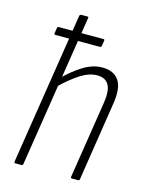

<svg xmlns="http://www.w3.org/2000/svg" viewBox="-106 -750 630 817"><g transform="rotate(15 209.0 -341.5)"><path d="M65 -572Q59 -572 60 -579L64 -603Q65 -608 71 -608H267Q273 -608 272 -602L268 -578Q267 -572 260 -572H126ZM42 0Q36 0 37 -7L142 -677Q144 -683 150 -683H176Q183 -683 181 -677L76 -7Q75 0 68 0ZM292 0Q285 0 286 -6L339 -345Q348 -400 333.5 -426Q319 -452 282 -452Q247 -452 208 -427Q169 -402 125 -359L129 -398Q169 -438 211 -464Q253 -490 295 -490Q346 -490 368.5 -456Q391 -422 378 -347L325 -6Q324 0 318 0Z"/></g></svg>

Font: Sofia Sans Condensed ExtraLight
Style: Italic
Weight: 250
Italic angle: -9°
Version: Version 4.100